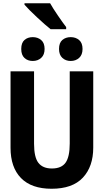

<svg xmlns="http://www.w3.org/2000/svg" viewBox="-20 -1154 640 1184"><path d="M388 -974V-987Q368 -1013 337.5 -1057.5Q307 -1102 289 -1134H131V-1125Q155 -1097 207.5 -1048Q260 -999 292 -974ZM489 -852Q489 -889 468 -907Q447 -925 416 -925Q385 -925 364.5 -907.5Q344 -890 344 -852Q344 -816 364.5 -797Q385 -778 416 -778Q447 -778 468 -797Q489 -816 489 -852ZM255 -852Q255 -889 234 -907Q213 -925 182 -925Q151 -925 131 -907.5Q111 -890 111 -852Q111 -815 131 -796.5Q151 -778 182 -778Q213 -778 234 -797Q255 -816 255 -852ZM555 -244V-714H410V-269Q410 -187 384.5 -151Q359 -115 300 -115Q244 -115 217 -149.5Q190 -184 190 -268V-714H45V-243Q45 -122 109.5 -56Q174 10 298 10Q427 10 491 -58.5Q555 -127 555 -244Z"/></svg>

Font: Noto Sans Mono UI
Style: Bold
Weight: 700
Designer: Monotype Design team
Foundry: Monotype Imaging Inc.
Version: 1.000